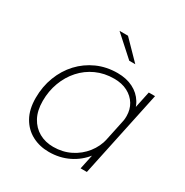

<svg xmlns="http://www.w3.org/2000/svg" viewBox="-171 -876 984 1022"><g transform="rotate(30 321.0 -365.0)"><path d="M268 9Q211 9 164.8 -15.5Q118.5 -40 91.5 -87.8Q64.5 -135.5 64.5 -205.5Q64.5 -275.5 87.8 -336Q111 -396.5 153 -441.8Q195 -487 252 -512.5Q309 -538 377 -538Q431.5 -538 472.5 -517.2Q513.5 -496.5 536.5 -459Q559.5 -421.5 559.5 -371.5Q559.5 -356 557.8 -342.8Q556 -329.5 552.5 -316H526Q529 -327.5 530.5 -338.2Q532 -349 532 -362.5Q532 -403.5 512.8 -435Q493.5 -466.5 458.5 -484.8Q423.5 -503 376 -503Q316 -503 266.2 -480.2Q216.5 -457.5 180.5 -417.2Q144.5 -377 124.8 -324Q105 -271 105 -210.5Q105 -151 127.2 -110Q149.5 -69 187.8 -47.5Q226 -26 275 -26Q332.5 -26 380 -49.8Q427.5 -73.5 459.8 -114.5Q492 -155.5 503 -205.5L531.5 -204.5Q518.5 -141 481 -92.8Q443.5 -44.5 388.8 -17.8Q334 9 268 9ZM497.5 0H459L571.5 -531H610ZM434 -625.5H397L272.5 -737.5H324.5Z"/></g></svg>

Font: Epilogue ExtraLight
Style: Italic
Weight: 250
Italic angle: -12°
Designer: Tyler Finck
Foundry: Etcetera Type Co
Version: Version 2.112